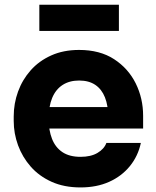

<svg xmlns="http://www.w3.org/2000/svg" viewBox="-20 -780 664 819"><path d="M323.5 19.5Q253.5 19.5 200.2 -4.5Q147 -28.5 111.2 -69.1Q75.5 -109.8 57 -160.2Q38.5 -210.8 38.5 -264V-283.5Q38.5 -338.5 57 -389.4Q75.5 -440.2 110.9 -480.1Q146.2 -520 198.4 -543.5Q250.5 -567 317.5 -567Q406 -567 466.6 -527.6Q527.2 -488.2 558.9 -424.4Q590.5 -360.5 590.5 -286V-231.8H106V-323.2H494.2L441.5 -280.5Q441.5 -330 427.6 -364.8Q413.8 -399.5 386.4 -418Q359 -436.5 317.5 -436.5Q276.2 -436.5 247 -417.6Q217.8 -398.8 202.6 -362.4Q187.5 -326 187.5 -273Q187.5 -224.2 201.9 -187.8Q216.2 -151.2 246.2 -131.1Q276.2 -111 323.5 -111Q367.8 -111 396 -127.8Q424.2 -144.5 433.8 -170.2H580.8Q569 -114.5 534.1 -71.5Q499.2 -28.5 445.9 -4.5Q392.5 19.5 323.5 19.5ZM147.8 -648V-759.8H487.2V-648Z"/></svg>

Font: SVN-Sora Variable
Style: Regular
Weight: 400
Designer: Jonathan Barnbrook, Julián Moncada
Foundry: Barnbrook Fonts
Version: Version 2.000 - Viet hoa boi STYLEno.1 Fonts